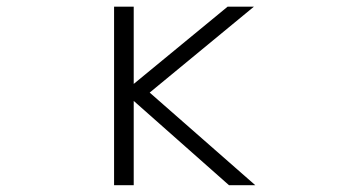

<svg xmlns="http://www.w3.org/2000/svg" viewBox="-20 -542 1040 563"><path d="M372.1 -295.9 647.5 -522.5H724.6L418.9 -270.5L728.5 1H651.4L372.1 -246.1V1H314.5V-522.5H372.1Z"/></svg>

Font: GenEi Gothic M Light
Style: Regular
Weight: 300
Designer: o_tamon (Modified); [Source Han Sans]
Ryoko NISHIZUKA  (kana & ideographs); Paul D. Hunt (Latin, Greek & Cyrillic); Wenl
Version: Version 1.1a;Original Version 1.004